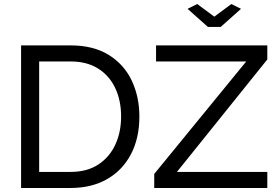

<svg xmlns="http://www.w3.org/2000/svg" viewBox="-20 -936 1387 956"><path d="M748 -70 1206 -630H757V-710H1311V-640L861 -80H1311V0H748ZM85 0V-710H331Q445 -710 521.5 -662.5Q598 -615 636 -534.5Q674 -454 674 -356Q674 -248 632 -168Q590 -88 513 -44Q436 0 331 0ZM583 -356Q583 -436 553.5 -498Q524 -560 468 -595Q412 -630 331 -630H175V-80H331Q413 -80 469 -116.5Q525 -153 554 -215.5Q583 -278 583 -356ZM962 -916 1047 -853 1132 -916 1180 -892 1079 -802H1015L914 -892Z"/></svg>

Font: Raleway Thin Medium
Style: Regular
Weight: 500
Version: Version 4.026